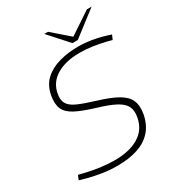

<svg xmlns="http://www.w3.org/2000/svg" viewBox="-207 -994 1024 1124"><g transform="rotate(-30 305.0 -431.5)"><path d="M255 10Q197 10 148.5 1.5Q100 -7 72 -14L14 -30L26 -60L81 -47Q119 -38 168 -32Q217 -26 256 -26Q356 -26 418.5 -63.5Q481 -101 495 -175Q504 -219 490 -248.5Q476 -278 434 -300.5Q392 -323 318 -345Q235 -370 189 -394Q143 -418 128 -452.5Q113 -487 123 -542Q135 -605 175.5 -641.5Q216 -678 275.5 -694Q335 -710 403 -710Q432 -710 462.5 -706.5Q493 -703 523 -696.5Q553 -690 582 -681L610 -672L597 -642L567 -650Q522 -661 479 -667.5Q436 -674 392 -674Q298 -674 237 -638.5Q176 -603 162 -536Q153 -494 166.5 -468Q180 -442 220 -423.5Q260 -405 332 -383Q419 -357 466.5 -330Q514 -303 530 -266Q546 -229 536 -174Q523 -109 486 -68.5Q449 -28 390.5 -9Q332 10 255 10ZM384 -744 403 -771 556 -873H588L420 -744ZM384 -744 268 -873H293L415 -767L420 -744Z"/></g></svg>

Font: REM Thin
Style: Italic
Weight: 250
Italic angle: -11°
Designer: Octavio Pardo
Foundry: Ashler Design
Version: Version 1.005;gftools[0.9.28]